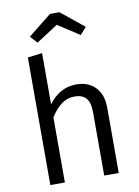

<svg xmlns="http://www.w3.org/2000/svg" viewBox="-102 -1026 789 1092"><g transform="rotate(-10 292.5 -479.5)"><path d="M292 -891.1 167 -810.1 129.9 -851.1 265.1 -959H319.8L453.1 -851.1L417 -810.1ZM341.8 -538.1Q412.6 -538.1 452.9 -494.9Q493.2 -451.7 493.2 -377V0H409.2V-365.2Q409.2 -423.3 386.7 -447.8Q364.3 -472.2 320.8 -472.2Q278.3 -472.2 244.9 -447.3Q211.4 -422.4 182.1 -376V0H98.1V-736.8L182.1 -747.1V-451.2Q246.1 -538.1 341.8 -538.1Z"/></g></svg>

Font: Fira Sans Book
Style: Regular
Weight: 350
Designer: Carrois Corporate & Edenspiekermann AG
Foundry: Carrois Corporate GbR & Edenspiekermann AG
Version: Version 4.203;PS 004.203;hotconv 1.0.88;makeotf.lib2.5.64775